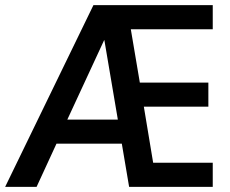

<svg xmlns="http://www.w3.org/2000/svg" viewBox="-49 -725 892 745"><path d="M-29 0 313.5 -705H776.5V-611.5H425.5L453 -644.5L499 -372.5L458.5 -404.5H759.5V-311H478.5L504 -342L551 -59L510 -93.5H776.5V0H452L418 -201L454.5 -167.5H143.5L184 -197.5L93 0ZM355 -569 199.5 -233.5 198 -261H434L413.5 -230L356 -569Z"/></svg>

Font: Nunito Sans 12pt ExtraLight Condensed
Style: Regular
Weight: 200
Width: 3
Version: Version 3.101;gftools[0.9.27]